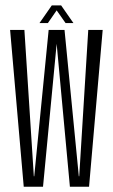

<svg xmlns="http://www.w3.org/2000/svg" viewBox="-20 -712 432 732"><path d="M70.5 0H144L196 -545L246.5 0H319.5L371.5 -598H316.5L282 -40H280.5L226 -598H165.5L110.5 -40H109L73 -598H18.5ZM130.5 -624H162.5L196 -672.5L230 -624H260L213 -691.5H177.5Z"/></svg>

Font: Anybody ExtraCondensed Light
Style: Regular
Weight: 300
Width: 2
Version: Version 1.113;gftools[0.9.25]